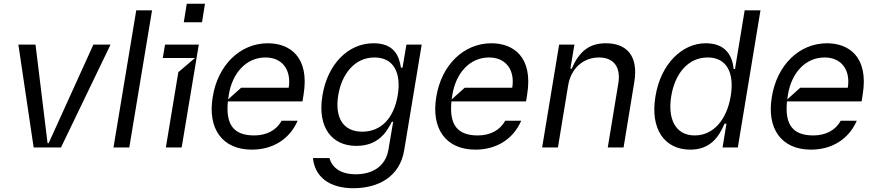

<svg xmlns="http://www.w3.org/2000/svg" viewBox="-20 -782 4644 1018"><path d="M475.1 -545.5 237.9 -22.7H232.2L168.3 -545.5H77.4L158.4 0H303.3L566.1 -545.5Z M702.4 -727.3 581.7 0H665.5L786.2 -727.3Z M1051.1 -664.1 1066.8 -762.1H970.2L954.5 -664.1ZM943.2 0 1034.1 -545.5H855.1L843 -474.4H1013.5L925.4 -399.1L859.4 0Z M1400.6 -552.6C1252.1 -552.6 1134.9 -436.1 1108 -268.5C1079.5 -100.9 1157.7 11.4 1315.3 11.4C1426.1 11.4 1515.6 -43.7 1558.2 -142H1473C1446.7 -92 1393.5 -63.9 1328.1 -63.9C1220.2 -63.9 1175.8 -119.7 1188.2 -244.3H1583.8L1589.5 -279.8C1622.9 -483 1513.5 -552.6 1400.6 -552.6ZM1258.5 -316.8 1189.6 -255C1190.7 -263.1 1191.8 -271.3 1193.2 -279.8C1212 -395.2 1285.5 -477.3 1387.8 -477.3C1478.3 -477.3 1525.6 -409.1 1510.7 -316.8Z M1853.7 215.9C1984.4 215.9 2099.4 156.2 2122.9 15.6L2215.9 -545.5H2134.9L2114.3 -423.3H2105.8C2096.2 -483.7 2071.7 -552.6 1960.2 -552.6C1826.7 -552.6 1717 -443.2 1689.6 -275.6C1661.2 -105.1 1741.1 -8.5 1868.6 -8.5C1980.5 -8.5 2027 -74.6 2057.5 -136.4H2064.6L2039.8 9.9C2024.9 100.9 1953.8 142 1866.5 142C1780.2 142 1739.7 102.3 1726.6 56.1H1639.2C1649.1 154.1 1724.1 215.9 1853.7 215.9ZM1900.6 -83.8C1795.5 -83.8 1754.6 -163.4 1773.4 -277C1791.5 -387.8 1859 -477.3 1965.9 -477.3C2067.8 -477.3 2108.3 -394.9 2088.8 -277C2068.5 -156.2 2001.4 -83.8 1900.6 -83.8Z M2585.9 -552.6C2437.5 -552.6 2320.3 -436.1 2293.3 -268.5C2264.9 -100.9 2343 11.4 2500.7 11.4C2611.5 11.4 2701 -43.7 2743.6 -142H2658.4C2632.1 -92 2578.8 -63.9 2513.5 -63.9C2405.5 -63.9 2361.2 -119.7 2373.6 -244.3H2769.2L2774.9 -279.8C2808.2 -483 2698.9 -552.6 2585.9 -552.6ZM2443.9 -316.8 2375 -255C2376.1 -263.1 2377.1 -271.3 2378.6 -279.8C2397.4 -395.2 2470.9 -477.3 2573.2 -477.3C2663.7 -477.3 2710.9 -409.1 2696 -316.8Z M2992.2 -328.1C3007.8 -423.3 3075.6 -477.3 3156.2 -477.3C3233.7 -477.3 3272.4 -426.5 3258.5 -340.9L3202.4 0H3286.2L3343 -346.6C3366.1 -485.8 3302.9 -552.6 3192.5 -552.6C3110.1 -552.6 3052.9 -515.6 3011.4 -417.6H3004.3L3025.6 -545.5H2944.6L2854.4 0H2938.2Z M3639.9 11.4C3744.7 11.4 3790.8 -54 3821.7 -126.4H3831.7L3811.1 0H3892L4012.1 -727.3H3928.3L3877.1 -416.2H3870C3862.6 -487.2 3827.4 -552.6 3721.6 -552.6C3596.6 -552.6 3483.3 -443.2 3455.3 -271.3C3426.1 -98 3503.2 11.4 3639.9 11.4ZM3663.4 -63.9C3558.2 -63.9 3519.5 -156.2 3539.1 -272.7C3557.9 -387.8 3625.4 -477.3 3732.2 -477.3C3834.2 -477.3 3874.3 -394.9 3854.4 -272.7C3833.8 -149.1 3764.2 -63.9 3663.4 -63.9Z M4365.1 -552.6C4216.6 -552.6 4099.4 -436.1 4072.4 -268.5C4044 -100.9 4122.2 11.4 4279.8 11.4C4390.6 11.4 4480.1 -43.7 4522.7 -142H4437.5C4411.2 -92 4358 -63.9 4292.6 -63.9C4184.7 -63.9 4140.3 -119.7 4152.7 -244.3H4548.3L4554 -279.8C4587.4 -483 4478 -552.6 4365.1 -552.6ZM4223 -316.8 4154.1 -255C4155.2 -263.1 4156.2 -271.3 4157.7 -279.8C4176.5 -395.2 4250 -477.3 4352.3 -477.3C4442.8 -477.3 4490.1 -409.1 4475.1 -316.8Z"/></svg>

Font: Riot Sans 2.0
Style: Italic
Weight: 400
Italic angle: -9.39999°
Designer: Rasmus Andersson
Foundry: rsms
Version: Version 3.006;hotconv 1.0.109;makeotfexe 2.5.65596